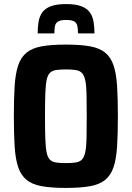

<svg xmlns="http://www.w3.org/2000/svg" viewBox="-20 -915 648 943"><path d="M303 8Q232 8 185 -0.5Q138 -9 110.5 -31.5Q83 -54 69.5 -93.5Q56 -133 52 -194.5Q48 -256 48 -344Q48 -432 52 -493.5Q56 -555 69.5 -594.5Q83 -634 110.5 -656.5Q138 -679 185 -687.5Q232 -696 303 -696Q375 -696 422 -687.5Q469 -679 496.5 -656.5Q524 -634 537.5 -594.5Q551 -555 555 -493.5Q559 -432 559 -344Q559 -256 555 -194.5Q551 -133 537.5 -93.5Q524 -54 496.5 -31.5Q469 -9 422 -0.5Q375 8 303 8ZM303 -114Q333 -114 352 -117Q371 -120 382 -131Q393 -142 398.5 -166.5Q404 -191 405 -234Q406 -277 406 -344Q406 -411 405 -454Q404 -497 398.5 -521.5Q393 -546 382 -557Q371 -568 352 -571Q333 -574 303 -574Q274 -574 255 -571Q236 -568 225 -557Q214 -546 209 -521.5Q204 -497 202.5 -454Q201 -411 201 -344Q201 -277 202.5 -234Q204 -191 209 -166.5Q214 -142 225 -131Q236 -120 255 -117Q274 -114 303 -114ZM305 -895Q351 -895 379 -884.5Q407 -874 421 -854.5Q435 -835 439.5 -808.5Q444 -782 444 -751H363Q363 -772 360 -787Q357 -802 345 -809.5Q333 -817 305 -817Q278 -817 265.5 -809.5Q253 -802 250 -787Q247 -772 247 -751H165Q165 -782 169.5 -808.5Q174 -835 188 -854.5Q202 -874 230 -884.5Q258 -895 305 -895Z"/></svg>

Font: Saira SemiCondensed
Style: Bold
Weight: 700
Width: 4
Designer: Hector Gatti with collaboration of the Omnibus-Type team
Foundry: Omnibus-Type
Version: Version 1.101